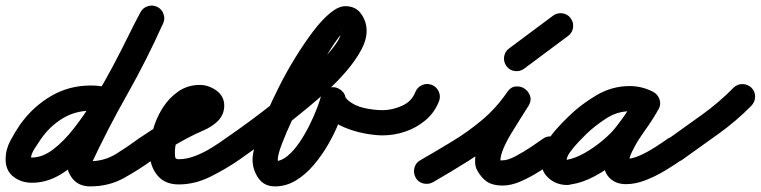

<svg xmlns="http://www.w3.org/2000/svg" viewBox="-57 -609 2714 685"><path d="M341 -294Q359 -290 368 -273.5Q377 -257 372 -239Q368 -221 351.5 -212Q335 -203 317 -208Q291 -214 267 -214Q211 -214 165.5 -186Q120 -158 89 -113Q80 -100 66.5 -79Q53 -58 53 -41Q53 -43 50 -46Q47 -50 50 -48.5Q53 -47 57 -47Q94 -47 132 -75.5Q170 -104 207 -151.5Q244 -199 279 -256Q314 -313 345 -371.5Q376 -430 401 -481Q426 -532 444 -565Q444 -565 444 -565Q444 -565 444 -565Q453 -582 471 -587Q489 -592 505 -584Q522 -575 527 -557Q532 -539 524 -523Q501 -480 472 -422Q443 -364 409 -300.5Q375 -237 335.5 -176Q296 -115 252 -65.5Q208 -16 159 13.5Q110 43 57 43Q19 43 -9 21.5Q-37 0 -37 -41Q-37 -75 -20 -107Q-3 -139 15 -165Q60 -228 124.5 -266Q189 -304 267 -304Q303 -304 341 -294Q341 -294 341 -294Q341 -294 341 -294ZM443 -562Q451 -579 468.5 -586Q486 -593 502 -585Q519 -577 526 -559.5Q533 -542 525 -526Q467 -396 396.5 -271.5Q326 -147 266 -18Q265 -17 268 -27Q270 -38 270 -37Q270 -27 271 -28Q272 -29 267 -32Q266 -33 264 -33.5Q262 -34 265 -34Q315 -34 356.5 -59.5Q398 -85 437 -114Q452 -124 470.5 -121Q489 -118 500 -103Q510 -88 507 -69.5Q504 -51 489 -40Q438 -3 384.5 26.5Q331 56 265 56Q224 56 202 28.5Q180 1 180 -37Q180 -38 182 -47Q184 -55 184 -56Q245 -185 315 -309Q385 -433 443 -562Q443 -562 443 -562Q443 -562 443 -562Z M489 -40Q473 -29 455 -32.5Q437 -36 426 -51Q415 -67 418.5 -85Q422 -103 437 -114Q482 -145 528 -172Q574 -199 623 -223Q626 -224 634 -229Q642 -234 649 -237.5Q656 -241 655 -239Q654 -237 653.5 -234Q653 -231 653 -232Q653 -232 653 -230.5Q653 -229 654 -226Q656 -218 659 -217Q662 -216 656 -216Q634 -216 617.5 -199.5Q601 -183 589.5 -158.5Q578 -134 572.5 -108.5Q567 -83 567 -66Q567 -56 568 -48.5Q569 -41 581 -41Q609 -41 639 -52.5Q669 -64 696.5 -81Q724 -98 746 -114Q761 -125 779.5 -121.5Q798 -118 809 -103Q820 -88 816.5 -69.5Q813 -51 798 -40Q752 -8 695.5 20.5Q639 49 581 49Q530 49 503.5 15.5Q477 -18 477 -66Q477 -103 488.5 -145Q500 -187 523 -223.5Q546 -260 579.5 -283Q613 -306 656 -306Q687 -306 715 -286Q743 -266 743 -232Q743 -201 721 -178Q700 -157 668.5 -143.5Q637 -130 611 -116Q579 -99 548.5 -80Q518 -61 489 -40Q489 -40 489 -40Q489 -40 489 -40Z M798 -40Q782 -29 764 -32.5Q746 -36 735 -51Q724 -67 727.5 -85Q731 -103 746 -114Q838 -177 926 -247Q940 -259 968 -282Q996 -305 1029 -334Q1062 -363 1092 -394Q1122 -425 1141.5 -452.5Q1161 -480 1161 -499Q1161 -507 1160 -505Q1159 -503 1167 -499Q1169 -498 1172 -498Q1174 -497 1175 -497Q1176 -497 1175 -497Q1167 -497 1146 -468.5Q1125 -440 1098 -394Q1071 -348 1042 -294Q1013 -240 988.5 -188Q964 -136 949 -96.5Q934 -57 934 -40Q934 -34 936 -30.5Q938 -27 933 -31Q931 -33 928 -33Q925 -34 923.5 -34Q922 -34 924 -34Q946 -34 968 -52Q990 -70 1010 -99Q1030 -128 1046 -160Q1062 -192 1073 -220.5Q1084 -249 1088 -265Q1092 -284 1106 -291.5Q1120 -299 1135 -298Q1150 -296 1162.5 -285Q1175 -274 1177 -255Q1177 -257 1177 -259Q1176 -262 1179 -257.5Q1182 -253 1184 -252Q1208 -231 1243 -223.5Q1278 -216 1308 -216Q1308 -216 1308 -216Q1308 -216 1308 -216Q1327 -216 1340 -203Q1353 -190 1353 -171Q1353 -152 1340 -139Q1327 -126 1308 -126Q1281 -126 1243.5 -133Q1206 -140 1170.5 -155Q1135 -170 1111 -194.5Q1087 -219 1087 -255Q1087 -275 1102.5 -283Q1118 -291 1136 -289Q1154 -287 1167 -275.5Q1180 -264 1176 -245Q1169 -214 1153 -174Q1137 -134 1114 -94Q1091 -54 1061.5 -19.5Q1032 15 997.5 35.5Q963 56 924 56Q885 56 864.5 26Q844 -4 844 -40Q844 -62 856 -102.5Q868 -143 889.5 -194Q911 -245 938.5 -299.5Q966 -354 997.5 -405Q1029 -456 1060.5 -497.5Q1092 -539 1121.5 -563Q1151 -587 1175 -587Q1212 -587 1231.5 -559.5Q1251 -532 1251 -499Q1251 -466 1231 -429.5Q1211 -393 1179.5 -356Q1148 -319 1111 -285.5Q1074 -252 1040 -224Q1006 -196 982 -177Q891 -105 798 -40Q798 -40 798 -40Q798 -40 798 -40Z M1307 -126Q1289 -126 1276 -139.5Q1263 -153 1263 -172Q1263 -190 1276.5 -203Q1290 -216 1309 -216Q1342 -216 1377 -231.5Q1412 -247 1425 -281Q1432 -298 1449 -305.5Q1466 -313 1484 -306Q1501 -299 1508.5 -282Q1516 -265 1509 -247Q1493 -207 1461 -180Q1429 -153 1389 -139.5Q1349 -126 1307 -126Q1307 -126 1307 -126Q1307 -126 1307 -126Z M1488 41Q1471 50 1453 45.5Q1435 41 1426 25Q1417 8 1421.5 -10Q1426 -28 1442 -37Q1501 -71 1557 -105Q1613 -139 1663 -181Q1713 -223 1753 -281Q1765 -299 1783 -300.5Q1801 -302 1814 -293Q1828 -284 1834 -267.5Q1840 -251 1829 -232Q1817 -213 1800.5 -187Q1784 -161 1767 -133Q1750 -105 1739 -79Q1728 -53 1728 -33Q1728 -34 1728 -35Q1728 -37 1727 -40Q1726 -41 1726 -41Q1726 -42 1726 -42Q1726 -42 1725 -43Q1725 -44 1725 -44Q1730 -35 1727 -36Q1724 -37 1736 -37Q1755 -37 1783 -52Q1811 -67 1838 -85Q1865 -103 1880 -114Q1880 -114 1880 -114Q1880 -114 1880 -114Q1895 -125 1913.5 -121.5Q1932 -118 1943 -103Q1954 -88 1950.5 -69.5Q1947 -51 1932 -40Q1907 -23 1873 -1Q1839 21 1803.5 37Q1768 53 1736 53Q1702 53 1681.5 40Q1661 27 1645 -2Q1645 -2 1645 -3Q1644 -4 1644 -4Q1638 -17 1638 -33Q1638 -74 1657.5 -117.5Q1677 -161 1703.5 -202Q1730 -243 1751 -278Q1763 -297 1780.5 -298.5Q1798 -300 1813 -290Q1827 -281 1833 -264Q1839 -247 1827 -229Q1783 -166 1729 -119.5Q1675 -73 1613.5 -34.5Q1552 4 1488 41Q1488 41 1488 41Q1488 41 1488 41Z M1813 -364Q1798 -353 1779.5 -355.5Q1761 -358 1750 -373Q1739 -388 1741.5 -406.5Q1744 -425 1759 -436Q1798 -465 1837.5 -494.5Q1877 -524 1916 -553Q1916 -553 1916 -553Q1916 -553 1916 -553Q1931 -564 1949.5 -561.5Q1968 -559 1979 -544Q1990 -529 1987.5 -510.5Q1985 -492 1970 -481Q1931 -452 1891.5 -422.5Q1852 -393 1813 -364Q1813 -364 1813 -364Q1813 -364 1813 -364Z M2293 -220Q2284 -204 2266.5 -198Q2249 -192 2232 -201Q2221 -207 2212 -209.5Q2203 -212 2189 -212Q2145 -212 2105 -186Q2065 -160 2035 -131Q2026 -122 2009 -104.5Q1992 -87 1978 -68Q1964 -49 1964 -34Q1964 -36 1963 -38Q1960 -42 1961 -40.5Q1962 -39 1966 -39Q1966 -39 1966 -39Q1966 -39 1966 -39Q1995 -44 2028.5 -63Q2062 -82 2092 -107Q2122 -132 2140 -155Q2160 -181 2178.5 -207Q2197 -233 2213 -262Q2223 -281 2240.5 -284.5Q2258 -288 2273 -280Q2287 -272 2294.5 -256Q2302 -240 2292 -220Q2286 -206 2277 -194Q2277 -194 2278 -195Q2279 -196 2279 -196Q2276 -191 2273 -186.5Q2270 -182 2266 -177Q2266 -177 2267 -177Q2267 -177 2267 -177Q2255 -159 2242.5 -141.5Q2230 -124 2218 -105Q2218 -105 2218 -105Q2218 -105 2218 -105Q2209 -90 2198 -68Q2187 -46 2187 -29Q2187 -29 2185 -32Q2184 -35 2179 -38.5Q2174 -42 2176 -42Q2199 -42 2226.5 -54.5Q2254 -67 2280.5 -84Q2307 -101 2325 -114Q2340 -124 2358.5 -121Q2377 -118 2388 -103Q2398 -88 2395 -69.5Q2392 -51 2377 -40Q2350 -21 2316 -0.5Q2282 20 2246 34Q2210 48 2176 48Q2141 48 2119 27Q2097 6 2097 -29Q2097 -60 2111 -93.5Q2125 -127 2142 -153Q2142 -153 2142 -153Q2142 -153 2142 -153Q2154 -172 2166.5 -190Q2179 -208 2191 -227Q2191 -227 2191 -227Q2192 -227 2192 -227Q2194 -231 2196.5 -234.5Q2199 -238 2201 -242Q2201 -242 2202 -243Q2203 -244 2203 -244Q2207 -251 2212 -260Q2221 -279 2238.5 -282.5Q2256 -286 2272 -278Q2287 -270 2294.5 -254Q2302 -238 2291 -218Q2274 -186 2253.5 -157Q2233 -128 2210 -99Q2186 -68 2147.5 -36Q2109 -4 2065 19.5Q2021 43 1980 49Q1973 51 1966 51Q1929 51 1901.5 27.5Q1874 4 1874 -34Q1874 -65 1890 -94.5Q1906 -124 1929 -149.5Q1952 -175 1973 -195Q2016 -237 2071.5 -269.5Q2127 -302 2189 -302Q2234 -302 2274 -281Q2290 -272 2296 -254.5Q2302 -237 2293 -220Z M2314 -50Q2304 -65 2307 -83.5Q2310 -102 2325 -112Q2385 -155 2446.5 -199Q2508 -243 2560 -296Q2560 -296 2560 -296Q2560 -296 2560 -296Q2573 -309 2591.5 -309Q2610 -309 2624 -296Q2637 -283 2637 -264.5Q2637 -246 2624 -232Q2570 -177 2505 -130.5Q2440 -84 2377 -39Q2362 -28 2343.5 -31Q2325 -34 2314 -50Z"/></svg>

Font: FRB American Cursive Black
Style: Bold Italic
Weight: 900
Italic angle: -25°
Version: Version 2.0;Modular Font Editor K font №1